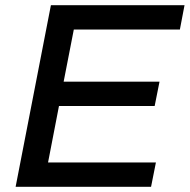

<svg xmlns="http://www.w3.org/2000/svg" viewBox="-20 -720 731 740"><path d="M40.2 0 176.2 -700H691.2L673.3 -606.2H264.5L225.3 -405.2H594.8L576.1 -311.5H207.3L165.2 -93.8H580.9L562.2 0Z"/></svg>

Font: REM Medium
Style: Italic
Weight: 500
Italic angle: -11°
Designer: Octavio Pardo
Foundry: Ashler Design
Version: Version 1.005;gftools[0.9.28]